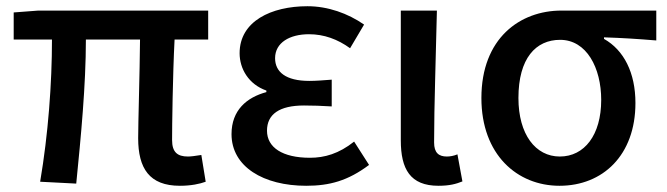

<svg xmlns="http://www.w3.org/2000/svg" viewBox="-20 -584 2143 617"><path d="M24 -457H147C147 -317 135 -153 109 0L225 6C240 -144 256 -310 256 -457H430C429 -346 424 -190 424 -140C424 -43 460 13 558 13C594 13 622 7 641 0L627 -86C608 -83 594 -81 584 -81C550 -81 533 -95 533 -134C533 -178 535 -341 541 -457H649V-550H103L24 -544Z M964 13C1039 13 1098 -3 1166 -54L1118 -129C1069 -90 1023 -77 976 -77C888 -77 838 -110 838 -164C838 -217 878 -245 957 -245C985 -245 1014 -244 1046 -242V-328C1019 -326 996 -324 974 -324C898 -324 864 -353 864 -397C864 -447 911 -474 973 -474C1021 -474 1065 -458 1105 -429L1150 -505C1098 -541 1034 -564 968 -564C852 -564 750 -516 750 -413C750 -363 779 -313 836 -293V-288C773 -271 724 -230 724 -153C724 -48 827 13 964 13Z M1389 13C1425 13 1446 7 1466 -1L1450 -88C1438 -83 1426 -81 1416 -81C1390 -81 1375 -93 1375 -126C1375 -246 1381 -407 1384 -550H1268V-133C1268 -41 1298 13 1389 13Z M1778 13C1917 13 2022 -85 2022 -253C2022 -350 1985 -423 1921 -459V-464C1981 -462 2028 -459 2089 -454V-550H1784C1651 -550 1527 -461 1527 -269C1527 -87 1642 13 1778 13ZM1779 -81C1701 -81 1646 -152 1646 -269C1646 -397 1702 -456 1780 -456C1865 -456 1912 -366 1912 -263C1912 -150 1858 -81 1779 -81Z"/></svg>

Font: Kinto Sans Med
Style: Regular
Weight: 500
Designer: Authors: Ryoko NISHIZUKA  (kana & ideographs); Paul D. Hunt (Latin, Greek & Cyrillic); Wenlong ZHANG  (bopomofo); Sandol
Foundry: Adobe Systems Incorporated, ookami Inc.
Version: Version 0.001